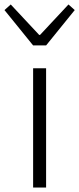

<svg xmlns="http://www.w3.org/2000/svg" viewBox="-48 -838 354 858"><path d="M100 0H158V-533H100ZM100 -635H158L286 -793L258 -818L131 -682H127L0 -818L-28 -793Z"/></svg>

Font: Noto Sans T Chinese Light
Style: Regular
Weight: 300
Designer: Ryoko NISHIZUKA (kana & ideographs); Paul D. Hunt (Latin, Greek & Cyrillic); Wenlong ZHANG (bopomofo); Sandoll Communica
Foundry: Adobe Systems Incorporated
Version: Version 1.000;PS 1;hotconv 1.0.78;makeotf.lib2.5.61930